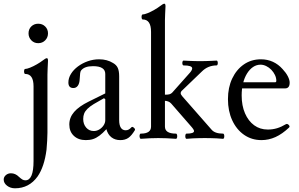

<svg xmlns="http://www.w3.org/2000/svg" viewBox="-81 -745 1613 1036"><path d="M0 271Q-25 271 -43 257Q-61 243 -61 224Q-61 210 -49.5 200Q-38 190 -22 190Q2 190 21 209Q32 219 39.5 223.5Q47 228 56 228Q78 228 89 202Q100 176 100 124V-279Q100 -346 55 -346Q51 -346 49.5 -353Q48 -360 49.5 -366.5Q51 -373 55 -373Q64 -373 81.5 -380Q99 -387 118 -398Q137 -409 150 -419Q165 -431 172 -431Q178 -431 178 -417Q177 -391 176 -375Q175 -359 175 -342V-29Q175 -8 173.5 15Q172 38 170 63Q164 109 152 145Q140 181 122 207Q99 239 68.5 255Q38 271 0 271ZM125 -512Q103 -512 88 -527.5Q73 -543 73 -565Q73 -588 88 -602.5Q103 -617 125 -617Q148 -617 163 -602Q178 -587 178 -565Q178 -543 163 -527.5Q148 -512 125 -512Z M382 11Q342 11 317.5 -12Q293 -35 293 -73Q293 -111 319 -141Q345 -171 398 -197L487 -241V-346Q487 -367 470.5 -377.5Q454 -388 421 -388Q374 -388 356 -364Q353 -360 351.5 -349.5Q350 -339 349 -318Q348 -295 339 -282.5Q330 -270 315 -270Q288 -270 288 -300Q288 -324 302 -346.5Q316 -369 339.5 -386.5Q363 -404 392.5 -414.5Q422 -425 454 -425Q497 -425 529 -405Q547 -395 554.5 -378.5Q562 -362 562 -333V-97Q562 -70 571 -56Q580 -42 597 -42Q606 -42 613.5 -46Q621 -50 629 -59Q632 -62 637 -59Q642 -56 645.5 -51.5Q649 -47 647 -43Q629 -13 611.5 -1Q594 11 568 11Q540 11 520.5 -4Q501 -19 493 -48Q473 -26 455.5 -13Q438 0 421 5.5Q404 11 382 11ZM425 -38Q441 -38 455 -46.5Q469 -55 478 -68.5Q487 -82 487 -97V-210L480 -215Q447 -197 425 -183.5Q403 -170 390.5 -157.5Q378 -145 373 -132Q368 -119 368 -103Q368 -75 384 -56.5Q400 -38 425 -38Z M679 4Q675 4 673 -3Q671 -10 672.5 -17Q674 -24 679 -24Q734 -24 734 -62V-573Q734 -640 689 -640Q685 -640 683.5 -647Q682 -654 683.5 -660.5Q685 -667 689 -667Q698 -667 715.5 -674Q733 -681 752 -692Q771 -703 784 -713Q799 -725 806 -725Q812 -725 812 -711Q811 -685 810 -669Q809 -653 809 -636V-234Q826 -234 834 -236.5Q842 -239 848 -245L944 -353Q956 -367 956 -376Q956 -384 944.5 -388Q933 -392 910 -392Q905 -392 903.5 -398.5Q902 -405 903.5 -411.5Q905 -418 910 -418Q928 -417 941 -416.5Q954 -416 967.5 -415.5Q981 -415 998 -415Q1016 -415 1029.5 -415.5Q1043 -416 1056.5 -416.5Q1070 -417 1087 -418Q1092 -418 1093.5 -411.5Q1095 -405 1093.5 -398.5Q1092 -392 1087 -392Q1065 -392 1045 -384Q1025 -376 1008 -359L904 -259Q899 -255 896.5 -251Q894 -247 894 -242Q894 -238 896.5 -234Q899 -230 903 -225L1060 -46Q1069 -35 1084.5 -29.5Q1100 -24 1122 -24Q1127 -24 1128.5 -17Q1130 -10 1128.5 -3Q1127 4 1122 4Q1103 2 1088 1.5Q1073 1 1058.5 0.5Q1044 0 1024 0Q1005 0 990 0.5Q975 1 960.5 1.5Q946 2 926 4Q921 4 919.5 -3Q918 -10 919.5 -17Q921 -24 926 -24Q966 -24 966 -38Q966 -41 962.5 -47Q959 -53 951 -62L843 -186Q836 -194 826.5 -197.5Q817 -201 809 -201V-62Q809 -24 868 -24Q873 -24 874.5 -17Q876 -10 874.5 -3Q873 4 868 4Q837 2 818 1Q799 0 773 0Q748 0 729 1Q710 2 679 4Z M1330 11Q1277 11 1236 -17.5Q1195 -46 1172 -96Q1149 -146 1149 -210Q1149 -273 1172 -321.5Q1195 -370 1235 -397.5Q1275 -425 1327 -425Q1362 -425 1391.5 -411.5Q1421 -398 1444 -372Q1462 -353 1472 -333.5Q1482 -314 1482 -299Q1482 -268 1457 -268H1195V-301H1403Q1410 -301 1410 -309Q1410 -325 1402.5 -340.5Q1395 -356 1383 -368.5Q1371 -381 1355.5 -388.5Q1340 -396 1325 -396Q1303 -396 1284.5 -383.5Q1266 -371 1252 -348.5Q1238 -326 1230.5 -296Q1223 -266 1223 -230Q1223 -175 1241 -133.5Q1259 -92 1290.5 -69Q1322 -46 1364 -46Q1390 -46 1413.5 -53Q1437 -60 1462 -75Q1467 -78 1472.5 -74.5Q1478 -71 1480.5 -66Q1483 -61 1479 -57Q1442 -22 1405.5 -5.5Q1369 11 1330 11Z"/></svg>

Font: Junicode VF
Style: Regular
Weight: 400
Designer: Peter S. Baker
Version: Version 2.213